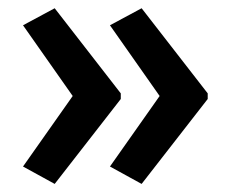

<svg xmlns="http://www.w3.org/2000/svg" viewBox="-20 -504 561 468"><path d="M486.3 -262.7 325.2 -55.7 248 -98.1 369.1 -270 248 -442.4 325.2 -483.9 486.3 -276.4ZM274.4 -262.7 113.3 -55.7 36.1 -98.1 157.2 -270 36.1 -442.4 113.3 -483.9 274.4 -276.4Z"/></svg>

Font: Open Sans SemiCondensed SemiBold
Style: Regular
Weight: 600
Width: 4
Designer: Monotype Design Team
Foundry: Monotype Imaging Inc.
Version: Version 3.000